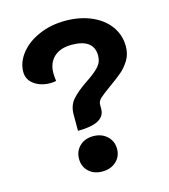

<svg xmlns="http://www.w3.org/2000/svg" viewBox="-108 -794 780 888"><g transform="rotate(-15 282.0 -350.0)"><path d="M212 -280Q212 -323 236.5 -351Q261 -379 310 -412Q351 -439 371.5 -461Q392 -483 392 -514Q392 -594 286 -594Q231 -594 201 -565.5Q171 -537 171 -489Q171 -474 174 -451Q161 -448 146 -448Q101 -448 69.5 -470.5Q38 -493 38 -530Q38 -577 71 -618.5Q104 -660 161 -684.5Q218 -709 286 -709Q355 -709 410 -685.5Q465 -662 496 -619.5Q527 -577 527 -522Q527 -485 509.5 -456.5Q492 -428 469 -408.5Q446 -389 408 -362Q373 -337 357.5 -323Q342 -309 342 -292V-272Q342 -202 212 -202ZM183 -75Q183 -112 208 -136Q233 -160 273 -160Q313 -160 339 -136Q365 -112 365 -75Q365 -38 339 -14.5Q313 9 273 9Q233 9 208 -14.5Q183 -38 183 -75Z"/></g></svg>

Font: K2D
Style: Bold
Weight: 700
Designer: Katatrad Aksorn Co.,Ltd.
Foundry: Cadson Demak Co.,Ltd.
Version: Version 1.000; ttfautohint (v1.6)